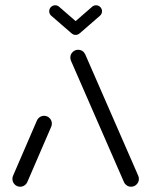

<svg xmlns="http://www.w3.org/2000/svg" viewBox="-20 -707 573 727"><path d="M56.3 0Q44.1 0 35.6 -8.7Q27 -17.4 27 -29.6Q27 -36.7 29.6 -41.9L120 -251.1Q123.7 -258.9 130.9 -263.7Q138.1 -268.5 147 -268.5Q159.3 -268.5 167.8 -259.8Q176.3 -251.1 176.3 -238.9Q176.3 -231.9 173.7 -226.7L83.3 -17.4Q79.6 -9.6 72.4 -4.8Q65.2 0 56.3 0ZM505.9 -29.6Q505.9 -17.4 497.2 -8.7Q488.5 0 476.3 0Q467.4 0 460.4 -4.6Q453.3 -9.3 449.6 -17L248.9 -476.7Q246.3 -483.3 246.3 -488.9Q246.3 -501.1 255 -509.8Q263.7 -518.5 275.9 -518.5Q284.8 -518.5 291.9 -513.9Q298.9 -509.3 302.6 -501.5L503.3 -41.9Q505.9 -35.6 505.9 -29.6ZM166.3 -664.4Q166.3 -673.7 173 -680.4Q179.6 -687 188.9 -687Q197.4 -687 203.7 -681.5L281.1 -614.4Q288.9 -607.4 288.9 -597.4Q288.9 -588.1 282.2 -581.5Q275.6 -574.8 266.3 -574.8Q257.8 -574.8 251.5 -580.4L174.1 -647.4Q166.3 -654.4 166.3 -664.4ZM343.7 -687Q353 -687 359.6 -680.4Q366.3 -673.7 366.3 -664.4Q366.3 -654.4 358.5 -647.4L281.5 -580.4L251.9 -614.4L328.9 -681.5Q335.2 -687 343.7 -687Z"/></svg>

Font: 26F Galaxy Sans Medium
Style: Regular
Weight: 500
Designer: C₂₉H₂₅N₃O₅
Version: Version 1.100